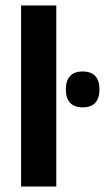

<svg xmlns="http://www.w3.org/2000/svg" viewBox="-20 -681 383 701"><path d="M57 0V-661H185.5V0ZM281.5 -289Q251 -289 235.8 -305.8Q220.5 -322.5 220.5 -352.5V-357Q220.5 -386.5 235.8 -403.2Q251 -420 281.5 -420Q312.5 -420 327.8 -403.2Q343 -386.5 343 -357V-352.5Q343 -322.5 327.8 -305.8Q312.5 -289 281.5 -289Z"/></svg>

Font: Anek Latin Medium SemiBold
Style: Regular
Weight: 600
Version: Version 1.003